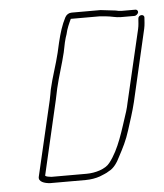

<svg xmlns="http://www.w3.org/2000/svg" viewBox="-46 -644 562 656"><g transform="rotate(-5 235.0 -316.0)"><path d="M442 -594H394C388 -594 382 -595 374 -597C356 -599 342 -601 323 -603H224C214 -603 206 -598 201 -589C188 -564 180 -538 172 -505L164 -470C155 -432 139 -388 130 -348C128 -337 126 -325 123 -311L63 -54C59 -37 81 -30 100 -29H222C239 -29 257 -32 271 -37C282 -42 293 -45 303 -52C320 -60 333 -79 342 -98C358 -128 370 -151 381 -186C391 -218 401 -247 409 -280L466 -527C469 -541 469 -552 470 -565C470 -578 449 -576 449 -562C448 -550 448 -540 445 -527L387 -279C385 -270 383 -260 380 -251C359 -188 342 -124 307 -80C292 -60 256 -50 227 -50H106C98 -51 88 -52 85 -56L144 -311C147 -325 150 -338 152 -349C161 -388 176 -432 185 -470L192 -504C195 -515 197 -524 200 -531C204 -550 212 -567 219 -582H318L340 -580C355 -579 373 -573 389 -573H437C442 -573 449 -579 450 -584C451 -589 447 -594 442 -594Z"/></g></svg>

Font: Electronic
Style: ThnIt
Weight: 100
Version: Version 1.011